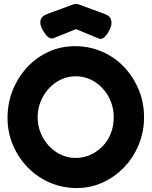

<svg xmlns="http://www.w3.org/2000/svg" viewBox="-20 -930 765 969"><path d="M367 19Q295 19 231.5 -8.5Q168 -36 120.5 -84.5Q73 -133 45.5 -197Q18 -261 18 -335Q18 -410 44.5 -475.5Q71 -541 117.5 -591Q164 -641 226 -669Q288 -697 359 -697Q431 -697 494.5 -669.5Q558 -642 605 -593Q652 -544 679.5 -479Q707 -414 707 -338Q707 -265 680.5 -200.5Q654 -136 607 -86.5Q560 -37 498.5 -9Q437 19 367 19ZM362 -133Q402 -133 437 -149Q472 -165 498.5 -192.5Q525 -220 539.5 -257.5Q554 -295 554 -339Q554 -381 539 -418.5Q524 -456 497.5 -484.5Q471 -513 436.5 -529Q402 -545 362 -545Q323 -545 288.5 -529Q254 -513 227.5 -484.5Q201 -456 185.5 -418.5Q170 -381 170 -338Q170 -296 185.5 -258.5Q201 -221 227.5 -193Q254 -165 288 -149Q322 -133 362 -133ZM364 -910Q371 -910 376.5 -908Q382 -906 385 -905L507 -860Q535 -851 541 -829Q547 -807 533 -780Q522 -756 507 -742.5Q492 -729 477 -736L364 -783L252 -738Q235 -731 220.5 -745Q206 -759 194 -781Q179 -809 185 -829.5Q191 -850 220 -860L342 -905Q344 -906 350.5 -908Q357 -910 364 -910Z"/></svg>

Font: Fredoka SemiBold
Style: Regular
Weight: 600
Designer: Ben Nathan
Foundry: Milena B. Brandão, Ben Nathan
Version: Version 2.001